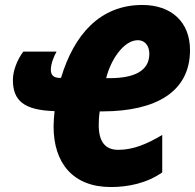

<svg xmlns="http://www.w3.org/2000/svg" viewBox="-20 -744 786 774"><path d="M427 10C496 10 571 -5 634 -49V-200C575 -165 519 -140 457 -140C407 -140 378 -169 378 -240C378 -257 379 -276 382 -295H396C606 -296 746 -372 746 -542C746 -657 669 -724 554 -724C382 -724 278 -603 226 -430H220C195 -430 185 -443 185 -462C185 -488 197 -516 208 -536H74C49 -503 32 -458 32 -422C32 -339 75 -300 200 -296C198 -275 196 -254 196 -234C196 -87 274 10 427 10ZM428 -429H408C425 -499 477 -582 536 -582C562 -582 582 -562 582 -527C582 -457 519 -430 428 -429Z"/></svg>

Font: Noto Sans Condensed Black
Style: Italic
Weight: 900
Width: 3
Italic angle: -12°
Designer: Monotype Design Team
Foundry: Monotype Imaging Inc.
Version: Version 2.013